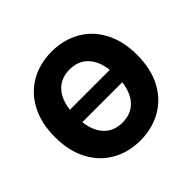

<svg xmlns="http://www.w3.org/2000/svg" viewBox="-174 -908 1109 1109"><g transform="rotate(-45 381.0 -353.5)"><path d="M380.9 9.8Q284.7 9.8 208.5 -33.2Q132.3 -76.2 88.6 -158.2Q44.9 -240.2 44.9 -353.5Q44.9 -467.3 88.6 -549.3Q132.3 -631.3 208.5 -674.1Q284.7 -716.8 380.9 -716.8Q476.6 -716.8 553 -674.1Q629.4 -631.3 673.1 -549.3Q716.8 -467.3 716.8 -353.5Q716.8 -239.7 673.1 -157.7Q629.4 -75.7 553 -33Q476.6 9.8 380.9 9.8ZM380.9 -136.7Q449.2 -136.7 491.5 -179.4Q533.7 -222.2 543.9 -302.7H217.8Q228 -222.2 270.3 -179.4Q312.5 -136.7 380.9 -136.7ZM543.9 -404.3Q533.7 -484.9 491.5 -527.6Q449.2 -570.3 380.9 -570.3Q312.5 -570.3 270.3 -527.6Q228 -484.9 217.8 -404.3Z"/></g></svg>

Font: Pretendard ExtraBold
Style: Regular
Weight: 800
Designer: Base glyphs from Inter by Rasmus Andersson; Hangeul glyphs from Noto Sans CJK(Source Han Sans) by Jang Soo-young and Kan
Foundry: Kil Hyung-jin
Version: Version 1.309